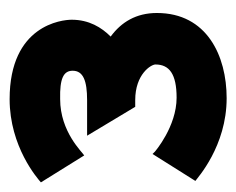

<svg xmlns="http://www.w3.org/2000/svg" viewBox="-66 -805 491 399"><g transform="rotate(-90 179.5 -605.5)"><path d="M0 -766 56 -676C63 -680 105 -726 173 -726C216 -727 232 -719 232 -700C232 -678 211 -670 171 -670H97L157 -570H171C225 -570 245 -537 245 -528C245 -499 225 -484 176 -484C116 -484 64 -529 64 -529L59 -534L3 -445C9 -441 75 -380 175 -380C263 -380 352 -421 352 -525C352 -568 333 -599 303 -621C322 -640 338 -666 338 -702C338 -722 327 -831 173 -831C74 -831 8 -773 0 -766Z"/></g></svg>

Font: Charger EcoBold
Style: Bold
Weight: 1000
Designer: Jasper
Foundry: Cannot Into Space Fonts
Version: Version 1.1